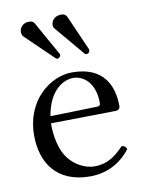

<svg xmlns="http://www.w3.org/2000/svg" viewBox="-78 -714 591 780"><g transform="rotate(-10 217.5 -324.0)"><path d="M378 -89C343 -53 310 -27 255 -27C221 -27 171 -47 141 -96C122 -127 111 -175 111 -230L379 -234C390 -234 397 -241 397 -251C397 -331 364 -419 231 -419C141 -419 35 -338 35 -193C35 -140 49 -87 80 -51C112 -13 162 10 231 10C303 10 360 -23 398 -73C395 -83 389 -88 378 -89ZM114 -259C132 -367 195 -396 231 -396C277 -396 321 -357 321 -277C321 -268 317 -264 307 -264ZM229 -658C198 -658 187 -636 187 -622C187 -617 188 -611 193 -606L295 -485C297 -483 299 -482 302 -482C313 -482 316 -492 316 -495C316 -496 316 -498 315 -501L252 -644C248 -653 240 -658 229 -658ZM93 -652C70 -652 55 -634 55 -616C55 -610 57 -603 62 -597L176 -487C178 -485 180 -484 183 -484C186 -484 196 -488 196 -498C196 -499 196 -501 195 -502L117 -641C112 -650 105 -652 93 -652Z"/></g></svg>

Font: Libertinus Serif Display
Style: Regular
Weight: 400
Designer: Philipp H. Poll, Khaled Hosny
Foundry: Caleb Maclennan
Version: Version 7.050;RELEASE